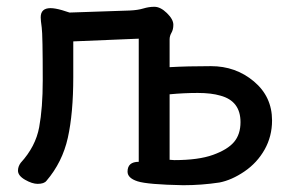

<svg xmlns="http://www.w3.org/2000/svg" viewBox="-20 -518 866 566"><path d="M520 28Q415 26 385.5 16.5Q356 7 356 -12Q356 -41 389 -41V-404L196 -396V-291Q196 -184 180 -112Q164 -40 117 15Q110 24 91 24Q75 24 54 12Q33 0 33 -15Q33 -27 41 -38Q85 -86 95.5 -143Q106 -200 106 -281Q106 -416 103 -437Q100 -458 100 -467Q100 -494 129 -494Q142 -494 163 -488L185 -481L362 -487Q386 -488 402.5 -493Q419 -498 435 -498Q453 -498 472 -479.5Q491 -461 491 -445Q491 -431 485.5 -421.5Q480 -412 480 -402V-320Q532 -323 602 -323Q675 -323 728.5 -278Q782 -233 782 -163Q782 -116 760 -77Q738 -38 700.5 -12.5Q663 13 627 20Q574 28 520 28ZM494 -46Q565 -46 608 -61.5Q651 -77 670 -99.5Q689 -122 689 -158Q689 -220 630 -236Q603 -244 563 -244Q522 -244 480 -240V-47Z"/></svg>

Font: LXGW ZhenKai
Style: Regular
Weight: 400
Designer: LXGW / Fontworks Inc.
Foundry: LXGW / Fontworks Inc.
Version: Version 0.800;June 8, 2025